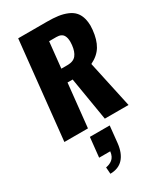

<svg xmlns="http://www.w3.org/2000/svg" viewBox="-279 -912 1172 1377"><g transform="rotate(-30 307.0 -224.0)"><path d="M206.1 362.3C251.6 362 287.4 347.7 313.2 319.6C339.1 291.4 355 250.7 360.8 197.3L375 59.6H210.9L193.8 222.2H285.6C284 236.8 280.5 249.5 275.1 260.3C269.8 271 262.9 279.5 254.6 285.6C246.3 291.8 238.1 296.5 230 299.8C221.8 303.1 212.6 305.7 202.1 307.6ZM34.2 0H229.5L267.1 -358.4H309.6L369.1 0H565.4L481.4 -387.7C523.1 -407.9 554 -434.6 574 -467.8C594 -501 606.6 -543.6 611.8 -595.7C613.1 -608.1 613.8 -619.8 613.8 -630.9C613.4 -650.4 611.3 -668.3 607.4 -684.6C600.9 -710 590.8 -730.5 577.1 -746.1C563.5 -762 545.2 -774.8 522.2 -784.4C499.3 -794 474.7 -800.6 448.5 -804.2C422.3 -807.8 391.9 -809.6 357.4 -809.6H119.1ZM278.3 -466.3 300.8 -680.7H361.3C390 -680.7 409.3 -671.5 419.4 -653.3C426.9 -640.3 430.7 -622.7 430.7 -600.6C430.7 -592.8 430.2 -584.3 429.2 -575.2C425.6 -540.4 416.3 -513.5 401.1 -494.6C386 -475.7 361.8 -466.3 328.6 -466.3Z"/></g></svg>

Font: Oswald
Style: Heavy
Weight: 800
Designer: Vernon Adams
Foundry: Vernon Adams
Version: 3.0; ttfautohint (v0.95.6-bc232) -l 8 -r 50 -G 200 -x 0 -w "